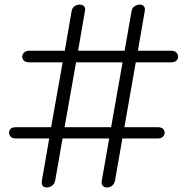

<svg xmlns="http://www.w3.org/2000/svg" viewBox="-20 -832 810 852"><path d="M187.5 0Q175.5 0 169.5 -7.5Q163.5 -15 166 -31.5L198.5 -217.5H50.5Q35 -217.5 27.5 -225.5Q20 -233.5 20 -243Q20 -253 27 -260.2Q34 -267.5 50.5 -267.5H207L258 -555.5H110.5Q94 -555.5 86.2 -563Q78.5 -570.5 78.5 -580Q78.5 -590 86.5 -598.5Q94.5 -607 110.5 -607H267.5L297.5 -781Q300 -797 310.5 -804.2Q321 -811.5 334 -811.5Q345.5 -811.5 352.5 -804.8Q359.5 -798 357 -783.5L326.5 -607H533L563.5 -781Q566 -797 577 -804.2Q588 -811.5 600.5 -811.5Q611.5 -811.5 618.2 -804.5Q625 -797.5 622.5 -784L592 -607H739Q755 -607 762.8 -598.5Q770.5 -590 770.5 -580Q770.5 -570.5 762.8 -563Q755 -555.5 739 -555.5H582.5L532 -267.5H680Q696.5 -267.5 703.5 -260.2Q710.5 -253 710.5 -243Q710.5 -233.5 703 -225.5Q695.5 -217.5 680 -217.5H523L491 -34Q488 -16.5 477.8 -8.2Q467.5 0 454.5 0Q443.5 0 436 -7.5Q428.5 -15 432 -32L464.5 -217.5H257.5L225.5 -34Q222.5 -15.5 210.8 -7.8Q199 0 187.5 0ZM266.5 -267.5H473L524 -555.5H317.5Z"/></svg>

Font: Edu AU VIC WA NT Pre
Style: Regular
Weight: 400
Designer: Tina and Corey Anderson, Eben Sorkin, Mirko Velimirovic
Foundry: Google for Education
Version: Version 1.001